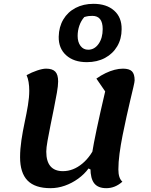

<svg xmlns="http://www.w3.org/2000/svg" viewBox="-20 -959 789 1004"><path d="M244 25Q163 25 124 -15Q85 -55 85 -137Q85 -179 92 -226Q99 -273 109 -319.5Q119 -366 126 -408Q133 -450 133 -485Q133 -509 129.5 -530Q126 -551 119 -566Q146 -581 174.5 -590.5Q203 -600 221 -600Q254 -600 269 -584.5Q284 -569 284 -533Q284 -511 277.5 -474Q271 -437 262 -392.5Q253 -348 244 -303.5Q235 -259 228.5 -222.5Q222 -186 222 -166Q222 -115 244 -89.5Q266 -64 309 -64Q363 -64 410.5 -103.5Q458 -143 485 -211L484 -57L443 -78Q421 -48 388.5 -24.5Q356 -1 319 12Q282 25 244 25ZM536 25Q493 25 473 0Q453 -25 453 -79Q453 -104 461 -154.5Q469 -205 486 -285.5Q503 -366 530 -481L484 -548Q508 -565 532 -576.5Q556 -588 579 -594Q602 -600 623 -600Q656 -600 670 -586Q684 -572 684 -539Q684 -531 677.5 -503.5Q671 -476 661.5 -436Q652 -396 641.5 -348.5Q631 -301 621 -251Q611 -201 605 -155.5Q599 -110 599 -73Q599 -27 620 -9Q582 25 536 25ZM434 -634Q366 -634 326 -670Q286 -706 287 -767Q288 -818 311 -857Q334 -896 375 -917.5Q416 -939 469 -939Q537 -939 577 -903.5Q617 -868 616 -806Q616 -756 593 -717Q570 -678 529 -656Q488 -634 434 -634ZM441 -699Q474 -699 495.5 -729.5Q517 -760 517 -807Q517 -876 463 -876Q452 -876 443.5 -875Q435 -874 421 -870Q404 -851 395 -825Q386 -799 386 -771Q386 -739 401 -719Q416 -699 441 -699Z"/></svg>

Font: Lemonada Medium
Style: Regular
Weight: 500
Designer: Mohamed Gaber (Arabic), Eduardo Tunni (Latin)
Foundry: Kief Type Foundry
Version: Version 4.004; ttfautohint (v1.8.2)